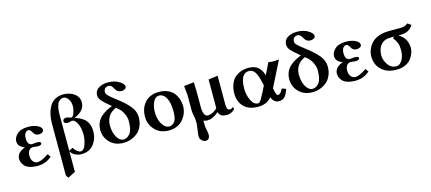

<svg xmlns="http://www.w3.org/2000/svg" viewBox="-64 -1324 4896 2183"><g transform="rotate(-15 2384.5 -232.5)"><path d="M166 -121.1Q166 -82 186.5 -55.4Q207 -28.8 240.2 -28.8Q285.2 -28.8 370.1 -86.9L397 -51.8Q329.1 12.2 230 12.2Q174.8 12.2 136.5 -0.5Q98.1 -13.2 79.1 -34.2Q60.1 -55.2 52 -75.7Q43.9 -96.2 43.9 -118.2Q43.9 -193.4 142.1 -229Q101.1 -245.1 82.5 -266.6Q64 -288.1 64 -321.8Q64 -363.8 106 -404.3Q147.9 -444.8 236.8 -444.8Q301.8 -444.8 346.9 -421.9Q392.1 -398.9 392.1 -370.1Q392.1 -349.1 373.5 -339.6Q355 -330.1 335 -330.1Q293.9 -330.1 274.9 -363.8Q251 -407.7 231 -408.2Q210 -408.2 193.4 -387.7Q176.8 -367.2 176.8 -325.2Q176.8 -243.2 232.9 -243.2Q235.8 -244.1 241.2 -244.1Q267.1 -248 284.2 -248Q334 -248 334 -227.1Q334 -202.1 283.2 -202.1Q280.3 -202.1 269.5 -203.6Q258.8 -205.1 255.9 -205.1Q239.7 -208 231.9 -208Q201.2 -208 183.6 -185.1Q166 -162.1 166 -121.1Z M618.7 -488.8V-61L663.6 -84Q678.7 -56.2 702.6 -38.1Q726.6 -20 741.7 -20Q781.7 -20 802.7 -80.1Q823.7 -140.1 823.7 -201.2Q823.7 -233.4 815.7 -273.2Q807.6 -313 786.1 -347.9Q764.6 -382.8 735.4 -382.8Q733.4 -382.8 716.6 -377.4Q699.7 -372.1 682.6 -372.1Q641.6 -372.1 641.6 -403.8Q641.6 -418 653.6 -426Q665.5 -434.1 682.6 -434.1Q695.8 -434.1 713.6 -427Q731.4 -419.9 737.8 -419.9Q760.7 -419.9 775.1 -462.9Q789.6 -505.9 789.6 -543.9Q789.6 -589.8 765.1 -625.5Q740.7 -661.1 707.5 -661.1Q692.4 -661.1 679 -654.5Q665.5 -647.9 651.1 -631.6Q636.7 -615.2 627.7 -578.6Q618.7 -542 618.7 -488.8ZM508.8 199.2V-416Q508.8 -469.2 519.8 -517.1Q530.8 -564.9 553.7 -606.9Q576.7 -648.9 618.7 -673.6Q660.6 -698.2 717.8 -698.2Q792 -698.2 845.7 -659.7Q899.4 -621.1 899.4 -554.2Q899.4 -459 772.5 -404.8Q799.3 -398.9 824 -387.9Q848.6 -377 877.7 -355Q906.7 -333 923.6 -294.4Q940.4 -255.9 940.4 -205.1Q940.4 -115.2 888.9 -51.5Q837.4 12.2 746.6 12.2Q703.6 12.2 668.7 -6.3Q633.8 -24.9 618.7 -54.2V187L529.8 232.9Z M1279.8 -377 1257.3 -396Q1139.2 -344.2 1139.6 -216.8Q1139.6 -174.8 1151.1 -132.3Q1162.6 -89.8 1189 -57.4Q1215.3 -24.9 1251.5 -24.9Q1293.5 -24.9 1326.9 -66.9Q1360.4 -108.9 1360.4 -213.9Q1360.4 -254.9 1338.1 -302Q1315.9 -349.1 1279.8 -377ZM1219.7 -426.8 1205.6 -438Q1140.6 -491.2 1114 -522.7Q1087.4 -554.2 1087.4 -586.9Q1087.4 -642.1 1133.1 -670.2Q1178.7 -698.2 1243.7 -698.2Q1319.8 -698.2 1373.3 -665.5Q1426.8 -632.8 1426.8 -603Q1426.8 -582 1408.2 -572.5Q1389.6 -563 1367.7 -563Q1321.8 -563 1298.3 -607.9Q1272.5 -657.7 1242.7 -658.2Q1214.8 -658.2 1198.7 -642.6Q1182.6 -627 1182.6 -597.2Q1182.6 -578.1 1206.1 -555.2Q1229.5 -532.2 1274.4 -498Q1378.4 -419.9 1429.9 -358.4Q1481.4 -296.9 1481.4 -226.1Q1481.4 -167 1460.4 -120.1Q1439.5 -73.2 1404.5 -45.2Q1369.6 -17.1 1327.6 -2.4Q1285.6 12.2 1240.7 12.2Q1141.6 12.2 1081.1 -48.8Q1020.5 -109.9 1020.5 -200.2Q1020.5 -246.1 1038.1 -284.7Q1055.7 -323.2 1086.2 -350.1Q1116.7 -377 1149.2 -394.8Q1181.6 -412.6 1219.7 -426.8Z M1766.1 -402.8Q1721.2 -402.8 1696.5 -350.8Q1671.9 -298.8 1671.9 -229Q1671.9 -188 1684.1 -145Q1696.3 -102.1 1724.6 -67.6Q1752.9 -33.2 1791 -33.2Q1826.2 -33.2 1853 -66.2Q1879.9 -99.1 1879.9 -184.1Q1879.9 -289.1 1848.9 -345.9Q1817.9 -402.8 1766.1 -402.8ZM1550.3 -207Q1550.3 -313 1610.1 -378.4Q1669.9 -443.8 1775.9 -443.8Q1834 -443.8 1879.6 -423.3Q1925.3 -402.8 1950.7 -368.9Q1976.1 -335 1988.5 -295.9Q2001 -256.8 2001 -215.8Q2001 -176.8 1987.1 -137.9Q1973.1 -99.1 1946.5 -65.7Q1919.9 -32.2 1875.5 -11.2Q1831.1 9.8 1774.9 9.8Q1670.9 9.8 1610.6 -56.6Q1550.3 -123 1550.3 -207Z M2359.9 -47.9Q2335 -27.8 2318.4 -16.8Q2301.8 -5.9 2277.1 3.2Q2252.4 12.2 2226.6 12.2Q2201.7 12.2 2180.7 2.9Q2180.7 7.8 2181.2 43.5Q2181.6 79.1 2185.5 96.2Q2197.8 147.9 2197.8 168Q2197.8 231.9 2144.5 231.9Q2126.5 231.9 2104 211.9Q2081.5 191.9 2081.5 163.1Q2081.5 138.2 2088.9 91.8Q2098.6 26.9 2098.6 3.9Q2098.6 -3.9 2097.2 -21.5Q2095.7 -39.1 2095.7 -45.9Q2094.7 -53.7 2088.1 -87.9Q2081.5 -122.1 2081.5 -137.2V-323.2L2070.8 -434.1L2188.5 -446.8Q2191.4 -375 2191.9 -342.8V-149.9Q2191.9 -101.1 2205.8 -71Q2219.7 -41 2244.6 -41Q2274.4 -41 2308.1 -58.1Q2341.8 -75.2 2358.9 -98.1V-434.1L2468.8 -448.2V-126Q2468.8 -104 2469.7 -92.5Q2470.7 -81.1 2474.1 -67.6Q2477.5 -54.2 2486.1 -48.1Q2494.6 -42 2508.5 -42Q2522.5 -42 2530.5 -50Q2538.6 -58.1 2539.6 -58.1Q2542.5 -58.1 2547.6 -50.5Q2552.7 -43 2552.7 -38.1Q2552.7 -34.2 2541.7 -23.2Q2530.8 -12.2 2507.8 -1.2Q2484.9 9.8 2459.5 9.8Q2415.5 9.8 2393.1 -4.2Q2370.6 -18.1 2361.8 -47.9Z M2948.2 -206.1 2940.4 -241.2Q2923.3 -322.3 2897.5 -365.2Q2871.6 -408.2 2825.7 -408.2Q2722.7 -408.2 2722.7 -226.1Q2722.7 -155.3 2752.7 -90.6Q2782.7 -25.9 2834.5 -25.9Q2851.6 -25.9 2875.5 -66.4Q2899.4 -106.9 2935.5 -180.2ZM2825.7 -444.8Q2899.9 -444.8 2940.2 -410.9Q2980.5 -377 2999.5 -312L3066.4 -448.2Q3104.5 -442.4 3123.5 -442.1Q3142.6 -441.9 3190.4 -446.8L3038.6 -144L3040.5 -146Q3053.7 -59.1 3075.7 -59.1Q3108.9 -59.1 3135.3 -120.1L3183.6 -102.1Q3161.6 -39.1 3137 -13.4Q3112.3 12.2 3070.3 12.2Q3009.3 12.2 2984.4 -57.1Q2926.3 11.7 2826.7 12.2Q2716.8 12.2 2658.2 -46.9Q2599.6 -106 2599.6 -202.1Q2599.6 -268.1 2620.6 -317.6Q2641.6 -367.2 2675.5 -393.6Q2709.5 -419.9 2747.6 -432.4Q2785.6 -444.8 2825.7 -444.8Z M3504.4 -377 3481.9 -396Q3363.8 -344.2 3364.3 -216.8Q3364.3 -174.8 3375.7 -132.3Q3387.2 -89.8 3413.6 -57.4Q3439.9 -24.9 3476.1 -24.9Q3518.1 -24.9 3551.5 -66.9Q3585 -108.9 3585 -213.9Q3585 -254.9 3562.7 -302Q3540.5 -349.1 3504.4 -377ZM3444.3 -426.8 3430.2 -438Q3365.2 -491.2 3338.6 -522.7Q3312 -554.2 3312 -586.9Q3312 -642.1 3357.7 -670.2Q3403.3 -698.2 3468.3 -698.2Q3544.4 -698.2 3597.9 -665.5Q3651.4 -632.8 3651.4 -603Q3651.4 -582 3632.8 -572.5Q3614.3 -563 3592.3 -563Q3546.4 -563 3522.9 -607.9Q3497.1 -657.7 3467.3 -658.2Q3439.5 -658.2 3423.3 -642.6Q3407.2 -627 3407.2 -597.2Q3407.2 -578.1 3430.7 -555.2Q3454.1 -532.2 3499 -498Q3603 -419.9 3654.5 -358.4Q3706.1 -296.9 3706.1 -226.1Q3706.1 -167 3685.1 -120.1Q3664.1 -73.2 3629.2 -45.2Q3594.2 -17.1 3552.2 -2.4Q3510.3 12.2 3465.3 12.2Q3366.2 12.2 3305.7 -48.8Q3245.1 -109.9 3245.1 -200.2Q3245.1 -246.1 3262.7 -284.7Q3280.3 -323.2 3310.8 -350.1Q3341.3 -377 3373.8 -394.8Q3406.2 -412.6 3444.3 -426.8Z M3906.7 -121.1Q3906.7 -82 3927.2 -55.4Q3947.8 -28.8 3981 -28.8Q4025.9 -28.8 4110.8 -86.9L4137.7 -51.8Q4069.8 12.2 3970.7 12.2Q3915.5 12.2 3877.2 -0.5Q3838.9 -13.2 3819.8 -34.2Q3800.8 -55.2 3792.7 -75.7Q3784.7 -96.2 3784.7 -118.2Q3784.7 -193.4 3882.8 -229Q3841.8 -245.1 3823.2 -266.6Q3804.7 -288.1 3804.7 -321.8Q3804.7 -363.8 3846.7 -404.3Q3888.7 -444.8 3977.5 -444.8Q4042.5 -444.8 4087.6 -421.9Q4132.8 -398.9 4132.8 -370.1Q4132.8 -349.1 4114.3 -339.6Q4095.7 -330.1 4075.7 -330.1Q4034.7 -330.1 4015.6 -363.8Q3991.7 -407.7 3971.7 -408.2Q3950.7 -408.2 3934.1 -387.7Q3917.5 -367.2 3917.5 -325.2Q3917.5 -243.2 3973.6 -243.2Q3976.6 -244.1 3981.9 -244.1Q4007.8 -248 4024.9 -248Q4074.7 -248 4074.7 -227.1Q4074.7 -202.1 4023.9 -202.1Q4021 -202.1 4010.3 -203.6Q3999.5 -205.1 3996.6 -205.1Q3980.5 -208 3972.7 -208Q3941.9 -208 3924.3 -185.1Q3906.7 -162.1 3906.7 -121.1Z M4461.4 -25.9Q4501.5 -25.9 4530.3 -73Q4559.1 -120.1 4559.1 -187Q4559.1 -216.8 4556.6 -237.3Q4554.2 -257.8 4541.3 -287.8Q4528.3 -317.9 4504.4 -342.8Q4523.4 -356.9 4522.5 -358.9H4482.4Q4403.3 -358.9 4364.7 -311.5Q4326.2 -264.2 4326.2 -189Q4326.2 -132.8 4363.3 -79.3Q4400.4 -25.9 4461.4 -25.9ZM4283.2 -369.1Q4353 -435.1 4487.3 -435.1H4617.2Q4671.4 -435.1 4706.1 -464.8L4747.1 -436Q4703.1 -358.9 4599.1 -358.9H4573.2Q4673.3 -300.8 4673.3 -184.1Q4673.3 -158.2 4662.8 -128.2Q4652.3 -98.1 4629.9 -65.2Q4607.4 -32.2 4561.8 -10Q4516.1 12.2 4455.1 12.2Q4344.2 12.2 4278.8 -47.9Q4213.4 -107.9 4213.4 -205.1Q4213.4 -297.4 4283.2 -369.1Z"/></g></svg>

Font: Linux Libertine
Style: Semibold
Weight: 600
Designer: Philipp H. Poll
Foundry: Philipp H. Poll
Version: Version 5.1.2 ; ttfautohint (v0.9)